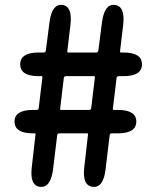

<svg xmlns="http://www.w3.org/2000/svg" viewBox="-20 -758 629 779"><path d="M142 0Q100 -5 109 -80L124 -212Q125 -217 120 -217H114Q39 -217 39 -265Q39 -312 114 -312H128Q136 -312 137 -319L152 -444Q153 -449 148 -449H137Q62 -449 62 -497Q62 -545 137 -545H157Q165 -545 166 -553L181 -669Q191 -743 233 -738Q274 -733 266 -659L253 -550Q252 -545 257 -545H370Q378 -545 379 -553L394 -669Q404 -743 446 -738Q488 -733 480 -659L467 -550Q466 -545 471 -545H481Q556 -545 556 -497Q556 -449 481 -449H462Q454 -449 453 -442L438 -317Q437 -312 442 -312H458Q533 -312 533 -265Q533 -217 458 -217H433Q426 -217 425 -210L408 -69Q399 5 356 0Q313 -5 322 -80L337 -212Q338 -217 333 -217H221Q213 -217 212 -209L195 -69Q185 5 142 0ZM224 -317Q223 -312 228 -312H341Q349 -312 350 -319L365 -444Q366 -449 361 -449H248Q240 -449 239 -442Z"/></svg>

Font: Resource Han Rounded KR
Style: Bold
Weight: 700
Designer: Cyano Hao (round all glyphs); Ryoko NISHIZUKA 西塚涼子 (kana, bopomofo & ideographs); Paul D. Hunt (Latin, Greek & Cyrillic)
Foundry: Cyano Hao
Version: 0.990